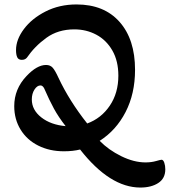

<svg xmlns="http://www.w3.org/2000/svg" viewBox="-20 -667 763 863"><path d="M340 5Q308 13 267 13Q203 13 152 -12.5Q101 -38 72.5 -84.5Q44 -131 44 -190Q44 -267 99 -325Q146 -375 187 -375Q206 -375 217 -362.5Q228 -350 243 -317Q292 -213 372 -112Q435 -135 473.5 -192Q512 -249 512 -327Q512 -393 485 -440Q458 -487 413 -511Q368 -535 314 -535Q241 -535 188.5 -497Q136 -459 101 -408Q93 -398 78 -398Q63 -398 57.5 -409.5Q52 -421 52 -442Q52 -489 87.5 -536.5Q123 -584 185 -615.5Q247 -647 324 -647Q448 -647 517.5 -568.5Q587 -490 587 -353Q587 -246 544.5 -163.5Q502 -81 428 -34Q468 7 525 35Q582 63 634 63Q660 63 681 57Q702 51 706 51Q714 51 718.5 64.5Q723 78 723 94Q723 135 691.5 155.5Q660 176 611 176Q474 176 340 5ZM178 -271Q171 -283 162 -283Q147 -283 135 -264.5Q123 -246 123 -220Q123 -173 165.5 -139.5Q208 -106 275 -100Q243 -141 222.5 -178.5Q202 -216 178 -271Z"/></svg>

Font: AkayaTelivigala
Style: Regular
Weight: 400
Designer: Vaishnavi Murthy Yerkadithaya ( vaishnavimurthy@gmail.com ), Juan Luis Blanco Aristondo ( juan@blancoletters.com )
Version: Version 1.000